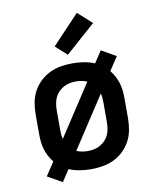

<svg xmlns="http://www.w3.org/2000/svg" viewBox="-90 -841 779 957"><g transform="rotate(-10 300.0 -362.5)"><path d="M150 47 76 5 121 -63Q108 -79 99 -96.5Q90 -114 84.5 -132.5Q79 -151 77 -170.5Q75 -190 75 -210V-310Q75 -340 80.5 -369.5Q86 -399 100 -425Q114 -451 136 -472Q158 -493 184.5 -505.5Q211 -518 240.5 -523Q270 -528 300 -528Q328 -528 356.5 -523.5Q385 -519 411 -508L450 -567L524 -525L479 -457Q492 -441 501 -423.5Q510 -406 515.5 -387.5Q521 -369 523 -349.5Q525 -330 525 -310V-210Q525 -180 519.5 -150.5Q514 -121 500 -95Q486 -69 464 -48Q442 -27 415.5 -14.5Q389 -2 359.5 3Q330 8 300 8Q272 8 243.5 3.5Q215 -1 189 -12ZM187 -165 357 -425Q344 -431 329.5 -433.5Q315 -436 300 -436Q284 -436 267.5 -432.5Q251 -429 237 -421Q223 -413 211.5 -401Q200 -389 193.5 -374Q187 -359 184.5 -342.5Q182 -326 182 -310V-210Q182 -199 183 -187.5Q184 -176 187 -165ZM300 -84Q316 -84 332.5 -87.5Q349 -91 363 -99Q377 -107 388.5 -119Q400 -131 406.5 -146Q413 -161 415.5 -177.5Q418 -194 418 -210V-310Q418 -321 417 -332.5Q416 -344 413 -355L243 -95Q256 -89 270.5 -86.5Q285 -84 300 -84ZM285 -574 227 -626 365 -772 436 -708Z"/></g></svg>

Font: Iosevka Semibold Extended
Style: Regular
Weight: 600
Width: 7
Monospace: yes
Designer: Belleve Invis
Foundry: Belleve Invis
Version: Version 32.5.0; ttfautohint (v1.8.4)